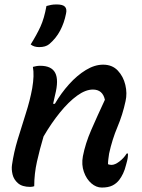

<svg xmlns="http://www.w3.org/2000/svg" viewBox="-20 -835 640 864"><path d="M128 -534Q136 -536 143.5 -537.5Q151 -539 161 -539Q212 -539 228.5 -507Q245 -475 228 -408Q224 -389 219 -368H227Q255 -416 291 -456Q327 -496 366.5 -520Q406 -544 444 -544Q485 -544 510 -517.5Q535 -491 544 -453Q553 -415 545 -380Q532 -319 508.5 -263.5Q485 -208 471 -144Q469 -130 467.5 -118.5Q466 -107 466 -96Q474 -93 482 -93Q497 -93 517 -108Q537 -123 550 -144H556Q556 -134 554.5 -123.5Q553 -113 548 -96Q542 -71 534 -54.5Q526 -38 517 -26Q504 -9 485.5 0Q467 9 438 9Q413 9 391 -10Q369 -29 357.5 -61.5Q346 -94 353 -132Q364 -189 390.5 -250Q417 -311 452 -386Q442 -432 398 -432Q365 -432 327 -404.5Q289 -377 250 -329Q211 -281 176 -221Q159 -164 146.5 -108.5Q134 -53 134 3Q125 6 116 6Q80 6 61 -10.5Q42 -27 36.5 -50Q31 -73 34 -93Q42 -149 59.5 -207Q77 -265 96 -324Q115 -383 125 -438Q135 -496 128 -534ZM235 -815Q263 -815 272.5 -804.5Q282 -794 277 -773Q269 -732 250.5 -697Q232 -662 201 -636Q185 -623 156 -623Q133 -623 118 -635Q145 -678 162 -715Q179 -752 189 -808Q200 -811 210 -813Q220 -815 235 -815Z"/></svg>

Font: Recursive Sn Csl St Med
Style: Italic
Weight: 500
Italic angle: -15°
Version: Version 1.079;hotconv 1.0.112;makeotfexe 2.5.65598; ttfautoh